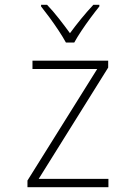

<svg xmlns="http://www.w3.org/2000/svg" viewBox="-20 -784 570 804"><path d="M95 0V-28L387 -495H116V-530H433V-501L142 -35H434V0ZM256 -606Q244 -628 225.5 -656Q207 -684 187.5 -710.5Q168 -737 152 -757V-764H177Q201 -739 226.5 -706.5Q252 -674 273 -645Q295 -675 319.5 -705Q344 -735 371 -764H396V-757Q379 -736 359 -709Q339 -682 321 -655Q303 -628 291 -606Z"/></svg>

Font: Noto Sans Mono Condensed ExtraLight
Style: Regular
Weight: 200
Width: 3
Designer: Monotype Design Team
Foundry: Monotype Imaging Inc.
Version: Version 2.014; ttfautohint (v1.8.4.7-5d5b)